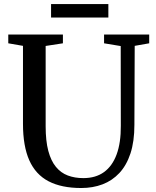

<svg xmlns="http://www.w3.org/2000/svg" viewBox="-20 -912 764 940"><path d="M378 8.5Q281 8.5 217.8 -24.5Q154.5 -57.5 123.5 -127Q92.5 -196.5 92.5 -305.5V-687.5L20.5 -700V-743H288V-700L203.5 -687V-294Q203.5 -222 216.5 -173.2Q229.5 -124.5 253.8 -95Q278 -65.5 312 -52.8Q346 -40 388 -40Q448.5 -40 489.2 -69.5Q530 -99 551 -156Q572 -213 571.5 -296L571 -686.5L489.5 -700V-743H710.5V-700L639.5 -687.5L638 -301Q638 -219.5 618.8 -161Q599.5 -102.5 564.5 -65Q529.5 -27.5 482 -9.5Q434.5 8.5 378 8.5ZM510.5 -892V-826H230V-892Z"/></svg>

Font: Merriweather 48pt
Style: Regular
Weight: 400
Version: Version 2.100